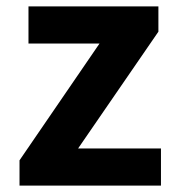

<svg xmlns="http://www.w3.org/2000/svg" viewBox="-20 -580 551 600"><path d="M41 0H483V-116H224L475 -481V-560H69V-444H291L41 -79Z"/></svg>

Font: Genne Gothic Bold
Style: Regular
Weight: 700
Designer: Ryoko NISHIZUKA (kana & ideographs); Paul D. Hunt (Latin, Greek & Cyrillic); Wenlong ZHANG (bopomofo); Sandoll Communica
Foundry: Adobe Systems Incorporated
Version: Version 1.004;PS 1.004;hotconv 16.6.51;makeotf.lib2.5.65220